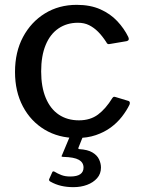

<svg xmlns="http://www.w3.org/2000/svg" viewBox="-20 -560 585 793"><path d="M297 -540Q353 -540 394.5 -521.5Q436 -503 464.5 -472.5Q493 -442 510 -407Q516 -393 503 -390L432 -378Q423 -376 419 -386Q402 -412 385 -429Q368 -446 348 -456Q328 -466 302 -466Q256 -466 221.5 -442.5Q187 -419 168.5 -374Q150 -329 150 -265Q150 -201 169 -155.5Q188 -110 223 -86.5Q258 -63 306 -63Q353 -63 385 -87Q417 -111 444 -155Q447 -159 449.5 -160Q452 -161 458 -159L511 -143Q519 -140 515 -128Q503 -103 483.5 -78Q464 -53 437.5 -33.5Q411 -14 376 -2Q341 10 297 10Q222 10 164.5 -24.5Q107 -59 74.5 -120.5Q42 -182 42 -263Q42 -345 75 -407Q108 -469 165.5 -504.5Q223 -540 297 -540ZM397 132Q397 158 381 176Q365 194 339.5 203.5Q314 213 283 213Q256 213 232.5 207.5Q209 202 188 190Q181 186 183 180L196 151Q198 146 205 149Q218 157 233.5 163Q249 169 270 169Q298 169 311.5 159.5Q325 150 325 132Q325 111 305.5 100Q286 89 242 88Q237 88 235 86.5Q233 85 236 81L272 -5H326L304 50Q302 56 308 56Q342 58 361.5 69.5Q381 81 389 98Q397 115 397 132Z"/></svg>

Font: Libre Franklin Medium
Style: Regular
Weight: 500
Designer: Pablo Impallari, Rodrigo Fuenzalida, Nhung Nguyen
Foundry: Impallari Type
Version: Version 3.000